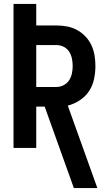

<svg xmlns="http://www.w3.org/2000/svg" viewBox="-20 -755 540 980"><path d="M357 205H477L326 -216Q358 -224 387 -243Q416 -262 434.5 -290Q453 -318 460 -351.5Q467 -385 467 -418Q467 -445 462.5 -472.5Q458 -500 446.5 -524.5Q435 -549 416 -569Q397 -589 373 -602Q349 -615 322 -620Q295 -625 268 -625H165V-735H49V0H165V-211H208ZM165 -311V-525H268Q287 -525 304.5 -516.5Q322 -508 332.5 -492Q343 -476 347 -456.5Q351 -437 351 -418Q351 -399 347 -380Q343 -361 332.5 -345Q322 -329 304.5 -320Q287 -311 268 -311Z"/></svg>

Font: Iosevka SS09
Style: Bold
Weight: 700
Monospace: yes
Designer: Belleve Invis
Foundry: Belleve Invis
Version: Version 5.2.1; ttfautohint (v1.8.3)